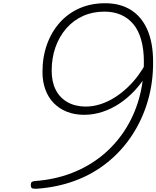

<svg xmlns="http://www.w3.org/2000/svg" viewBox="-20 -1154 968 1189"><path d="M631 -1134Q724 -1134 790.5 -1092.5Q857 -1051 892.5 -970Q928 -889 928 -772Q929 -644 895.5 -529.5Q862 -415 799.5 -319Q737 -223 648 -150.5Q559 -78 447.5 -36Q336 6 205 15Q188 15 180 12.5Q172 10 171 -5Q170 -22 176.5 -27Q183 -32 197 -33Q320 -42 424.5 -82.5Q529 -123 611.5 -190Q694 -257 752.5 -347Q811 -437 841 -544Q871 -651 871 -771Q871 -849 854 -908.5Q837 -968 804.5 -1006Q772 -1044 727.5 -1063Q683 -1082 626 -1082Q554 -1082 494 -1055Q434 -1028 390.5 -978Q347 -928 323.5 -861.5Q300 -795 300 -716Q300 -648 324.5 -599Q349 -550 396 -522.5Q443 -495 508 -494Q558 -494 604.5 -509.5Q651 -525 693 -552Q735 -579 771.5 -614Q808 -649 836.5 -688Q865 -727 885 -765L890 -695Q857 -639 813.5 -592.5Q770 -546 719.5 -512.5Q669 -479 613.5 -461Q558 -443 501 -443Q441 -443 393 -462.5Q345 -482 311.5 -517Q278 -552 260.5 -600.5Q243 -649 243 -709Q243 -801 271 -879Q299 -957 350.5 -1014.5Q402 -1072 473 -1103Q544 -1134 631 -1134Z"/></svg>

Font: Playwrite CU ExtraLight
Style: Regular
Weight: 250
Designer: Veronika Burian, José Scaglione
Foundry: TypeTogether
Version: Version 1.002